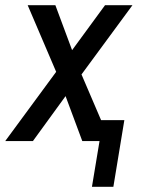

<svg xmlns="http://www.w3.org/2000/svg" viewBox="-27 -540 547 735"><path d="M325 175 354 0H288L224 -172L99 0H-7L188 -265L79 -520H185L249 -348L375 -520H480L285 -255L360 -80H449L407 175Z"/></svg>

Font: Iosevka SS04 Medium
Style: Italic
Weight: 500
Italic angle: -9°
Monospace: yes
Designer: Belleve Invis
Foundry: Belleve Invis
Version: Version 19.0.0; ttfautohint (v1.8.4)